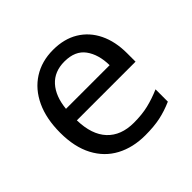

<svg xmlns="http://www.w3.org/2000/svg" viewBox="-142 -692 849 849"><g transform="rotate(-45 282.0 -268.0)"><path d="M292 -546Q361 -546 410.5 -516Q460 -486 486.5 -431.5Q513 -377 513 -304V-251H146Q148 -160 192.5 -112.5Q237 -65 317 -65Q368 -65 407.5 -74.5Q447 -84 489 -102V-25Q448 -7 408 1.5Q368 10 313 10Q237 10 178.5 -21Q120 -52 87.5 -113.5Q55 -175 55 -264Q55 -352 84.5 -415Q114 -478 167.5 -512Q221 -546 292 -546ZM291 -474Q228 -474 191.5 -433.5Q155 -393 148 -321H421Q420 -389 389 -431.5Q358 -474 291 -474Z"/></g></svg>

Font: Noto Sans Tamil Supplement
Style: Regular
Weight: 400
Designer: Ek Type
Foundry: Ek Type
Version: Version 2.001; ttfautohint (v1.8.4.7-5d5b)